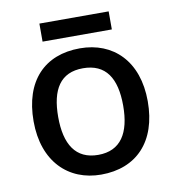

<svg xmlns="http://www.w3.org/2000/svg" viewBox="-79 -823 767 838"><g transform="rotate(-10 304.5 -404.0)"><path d="M458 -752H151V-672H458ZM558 -336C558 -515 453 -615 306 -615C149 -615 52 -515 52 -336C52 -157 158 -56 303 -56C459 -56 558 -157 558 -336ZM161 -336C161 -458 204 -527 304 -527C405 -527 449 -458 449 -336C449 -215 405 -143 305 -143C205 -143 161 -215 161 -336Z"/></g></svg>

Font: Noto Sans Malayalam UI Medium
Style: Regular
Weight: 500
Designer: Jelle Bosma - Monotype Design Team
Foundry: Monotype Imaging Inc.
Version: Version 2.104